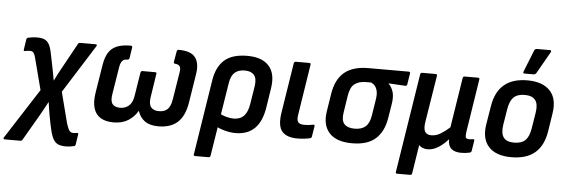

<svg xmlns="http://www.w3.org/2000/svg" viewBox="-101 -892 3728 1265"><g transform="rotate(5 1762.5 -259.0)"><path d="M365.3 196Q330.8 196 309.9 184.5Q289.1 173.1 276.6 142.7Q264.1 112.4 253.2 57.1L242.9 3.3Q239.3 -16.5 235.9 -38.5Q232.5 -60.5 229.3 -84.3H227.9Q215.4 -60.5 203.9 -39.9Q192.5 -19.2 178.9 4.9L79.3 176.2Q74.6 185 65.5 185H-38.9Q-44.9 185 -46.4 180.8Q-47.9 176.6 -43.9 171.5L168.6 -158.8L115.8 -362Q110.9 -382.4 105.5 -392.8Q100.1 -403.2 93.8 -406.8Q87.5 -410.5 77.2 -410.5Q68.9 -410.5 61.6 -409.5Q54.3 -408.5 44.6 -406.5Q33.5 -404.7 35.9 -416.2L46.1 -483.4Q48.4 -494.1 57.2 -495.8Q70.4 -498.9 85.9 -500.8Q101.5 -502.7 118.8 -502.7Q153.8 -502.7 172.9 -490.5Q192 -478.4 202.3 -451.9Q212.6 -425.4 219.8 -382.6L231.7 -324.7Q236.3 -302.2 240.7 -278.6Q245.1 -255 249.6 -230.1H250.6Q262.7 -255 275 -278.3Q287.4 -301.5 299.5 -323.3L387.5 -483.1Q392.5 -491.7 401.6 -491.7H503.9Q517.4 -491.7 509.6 -478.1L309.3 -160.4L361.5 42.1Q370 68.3 376.2 81.5Q382.5 94.6 390.1 99.1Q397.7 103.5 408.2 103.5Q413.6 103.5 419.3 102.8Q425 102.2 432 101.2Q442.7 98.8 441 110.9L430.8 177.8Q429.1 187.9 418.7 189.6Q405.4 192.9 392.3 194.5Q379.2 196 365.3 196Z M665.4 11Q613.9 11 580.4 -9.2Q546.9 -29.4 534.3 -70.5Q521.7 -111.7 531.4 -173.1L561.6 -361.1Q569.7 -410.3 588.8 -441.5Q607.9 -472.8 643.4 -487.7Q678.9 -502.7 735.9 -502.7Q746.7 -502.7 745.7 -491.5L734.8 -421.2Q732.5 -410 723.4 -409.4Q698.9 -409.4 687.5 -396.3Q676.1 -383.1 671.5 -355L642.3 -173.6Q634.8 -128.2 650.1 -108.5Q665.4 -88.8 700.5 -88.8Q734.6 -88.8 758.7 -109.5Q782.8 -130.1 789.3 -174.6L814.5 -331.1Q816.5 -342.5 826.7 -342.5H911Q922.1 -342.5 919.4 -331.1L895.2 -173.6Q888.6 -129.5 905.3 -109.2Q922 -88.8 956.5 -88.8Q993.9 -88.8 1014.1 -108Q1034.3 -127.3 1041.9 -173.6L1071.3 -355Q1076 -382.4 1068.2 -394.9Q1060.5 -407.5 1035.9 -409.4Q1027.1 -410 1027.8 -421.2L1040.1 -491.5Q1042.1 -502.7 1052.9 -502.7Q1132.9 -502.7 1162.5 -464.5Q1192.1 -426.3 1180.3 -352.7L1150.1 -162.6Q1136 -73.4 1089.7 -31.2Q1043.4 11 963 11Q905.1 11 872.2 -13Q839.4 -37.1 826.4 -78.1H824.4Q802.6 -39.3 762.9 -14.1Q723.3 11 665.4 11Z M1220.8 185Q1209.6 185 1212 173.9L1290.3 -323.1Q1304.7 -412.6 1356.4 -457.6Q1408.1 -502.7 1506.9 -502.7Q1604.6 -502.7 1650 -451.8Q1695.5 -400.9 1680.8 -305.2L1661.2 -178.4Q1646.8 -82.6 1599.7 -35.8Q1552.6 11 1472.6 11Q1438.6 11 1401.5 1Q1364.3 -8.9 1339.7 -23.9L1351.6 -112.4Q1373.3 -98.5 1400.8 -90.8Q1428.3 -83.1 1452 -83.1Q1495.3 -83.1 1520.2 -109.3Q1545 -135.6 1553.3 -189.9L1571.8 -305.9Q1580 -358 1560.4 -381.5Q1540.7 -405 1498.4 -405Q1456.7 -405 1432.4 -383.8Q1408 -362.5 1400.2 -313.7L1322.3 173.9Q1320.3 185 1309.8 185Z M1883.2 11Q1809.4 11 1779.4 -25.8Q1749.3 -62.6 1763.2 -150.8L1815.3 -480.5Q1817.3 -491.7 1828.5 -491.7H1916.8Q1928.3 -491.7 1926.3 -480.5L1873.8 -144.7Q1868.1 -109.2 1879 -95.8Q1889.8 -82.4 1921.3 -82.4Q1936 -82.4 1950.8 -84.1Q1965.6 -85.8 1978.9 -88.8Q1989.3 -90.4 1987.6 -78.1L1976.7 -10.7Q1975 -0.2 1965.6 1.9Q1950.5 5.6 1928.4 8.3Q1906.4 11 1883.2 11Z M2243.5 11Q2139.4 11 2092.5 -40.9Q2045.7 -92.7 2059.8 -183.5L2078.6 -302.6Q2093.7 -398.3 2150 -445Q2206.4 -491.7 2308.1 -491.7H2574.7Q2586.2 -491.7 2584.2 -480.5L2572.6 -407.6Q2570.2 -396.1 2560.1 -396.8L2449.5 -403.2V-401.2Q2468.6 -383.7 2479.4 -352.2Q2490.2 -320.7 2481.9 -268.7L2466.8 -176.3Q2452.4 -85.2 2398.7 -37.1Q2345.1 11 2243.5 11ZM2251.7 -86.2Q2297.5 -86.2 2323.4 -108.2Q2349.3 -130.1 2357.6 -180.4L2374.4 -286.5Q2380.3 -321.5 2375.8 -343.6Q2371.2 -365.7 2360.4 -378.9Q2349.6 -392.1 2334.4 -398.7H2299.7Q2254.6 -398.7 2226 -377.6Q2197.3 -356.4 2188.5 -299.9L2170.4 -182.7Q2162.8 -131.8 2184.2 -109Q2205.5 -86.2 2251.7 -86.2Z M2556.8 185Q2545.6 185 2548 173.9L2651.3 -480.5Q2653.3 -491.7 2664.5 -491.7H2752.8Q2764.3 -491.7 2762.3 -480.5L2712.7 -171.4Q2705.5 -126.3 2717.3 -106.6Q2729.1 -86.9 2759.1 -86.9Q2791.9 -86.9 2822.6 -106.3Q2853.4 -125.7 2880.3 -150.3L2932.3 -480.5Q2934.3 -491.7 2945.4 -491.7H3033.7Q3044.5 -491.7 3042.5 -480.5L2987.7 -130.3Q2983.4 -100.9 2988.1 -91.8Q2992.9 -82.8 3010.3 -82.8Q3017 -82.8 3024.2 -83.6Q3031.4 -84.4 3037.3 -85.4Q3046 -86.4 3044.4 -76L3033.5 -7.7Q3032.5 -2.6 3029.6 0.5Q3026.7 3.5 3019.6 5.2Q3007.1 7.9 2993.2 9.5Q2979.3 11 2964.5 11Q2923.1 11 2900.4 -8.2Q2877.7 -27.5 2878.5 -69.7H2876.8Q2846.3 -34.9 2811.9 -13.9Q2777.5 7.1 2742.2 7.1Q2724.1 7.1 2709.1 0.7Q2694.2 -5.6 2685.6 -15.7L2655.7 173.9Q2653.7 185 2643.2 185Z M3296.5 11Q3194.6 11 3146.5 -41.8Q3098.3 -94.7 3114.1 -191.8L3134.3 -314.1Q3165.3 -502.7 3359.1 -502.7Q3459.5 -502.7 3508.7 -450.8Q3558 -398.9 3542.6 -300.1L3524 -180.2Q3508.3 -83.3 3451.9 -36.1Q3395.5 11 3296.5 11ZM3306.7 -86.2Q3355.4 -86.2 3380.5 -110.4Q3405.5 -134.6 3414.5 -189.7L3431.3 -293.8Q3440.9 -351.8 3420.2 -378.6Q3399.5 -405.5 3349.7 -405.5Q3301.4 -405.5 3276.6 -381.1Q3251.8 -356.7 3242.8 -302.2L3225.7 -196.9Q3217.1 -141.5 3236.5 -113.8Q3256 -86.2 3306.7 -86.2ZM3334 -545.6Q3328.6 -545.6 3327.4 -549.9Q3326.3 -554.1 3328.6 -559.1L3386.1 -703Q3388.8 -709.4 3393.5 -711.7Q3398.2 -714.1 3404.3 -714.1H3489.6Q3495.7 -714.1 3497.4 -709.7Q3499.1 -705.3 3495.3 -699.6L3414 -556.8Q3408.2 -545.6 3394.7 -545.6Z"/></g></svg>

Font: Sofia Sans Semi Condensed
Style: Italic
Weight: 400
Italic angle: -9°
Designer: Botio Nikoltchev, Ani Petrova
Foundry: lettersoup
Version: Version 4.101